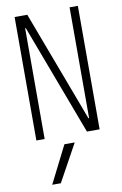

<svg xmlns="http://www.w3.org/2000/svg" viewBox="-106 -789 712 1118"><g transform="rotate(-10 250.0 -230.0)"><path d="M160 270H109L220 50H281ZM63 0V-730H138L384 -75H388V-730H437V0H362L116 -655H112V0Z"/></g></svg>

Font: M PLUS 1 Code Light
Style: Regular
Weight: 300
Designer: Coji Morishita
Foundry: UNDERFOREST DESIGN
Version: Version 1.002